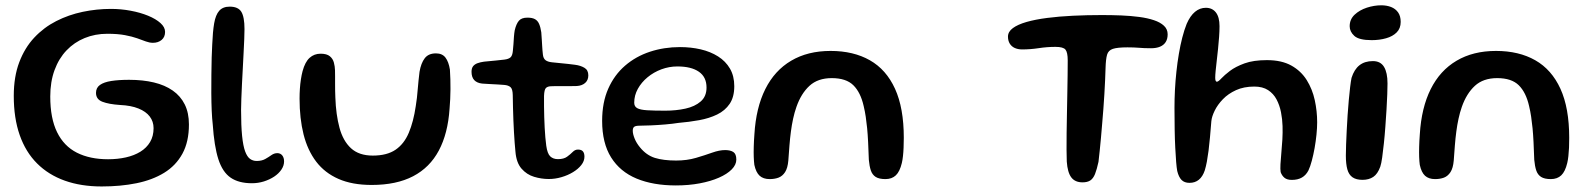

<svg xmlns="http://www.w3.org/2000/svg" viewBox="-20 -655 5908 714"><path d="M358.2 38.4Q281.4 38.4 220.9 16.8Q160.3 -4.8 117.9 -47.2Q75.4 -89.6 53.3 -152.6Q31.2 -215.6 31.2 -298.5Q31.2 -369.8 51.6 -423.5Q71.9 -477.2 107.4 -515.1Q142.9 -553 189.2 -576.6Q235.4 -600.1 287.5 -611Q339.6 -621.9 392.5 -621.9Q430.1 -621.9 465.9 -615.1Q501.8 -608.4 530.8 -596.5Q559.7 -584.6 576.8 -569.2Q593.9 -553.8 593.9 -536.4Q593.9 -517.3 581 -506.5Q568.2 -495.8 548.6 -495.8Q536.4 -495.8 522.6 -500.8Q508.8 -505.9 490.2 -512.6Q471.6 -519.2 444.7 -524.3Q417.8 -529.4 379.2 -529.4Q333.6 -529.4 294.8 -513.5Q256.1 -497.7 227.4 -467.6Q198.7 -437.6 182.8 -394.2Q166.9 -350.9 166.9 -296Q166.9 -215 192.3 -163.3Q217.6 -111.7 265.9 -87.2Q314.2 -62.8 381.9 -62.8Q417.4 -62.8 448.1 -69.7Q478.9 -76.6 502 -90.8Q525.2 -105.1 538.1 -126.9Q551.1 -148.7 551.1 -178.4Q551.1 -203 536.9 -221.7Q522.8 -240.3 495 -251.5Q467.2 -262.8 426.4 -264.6Q384.6 -267.4 360.8 -276.6Q337 -285.7 337 -309.7Q337 -328.6 351.7 -339.1Q366.4 -349.6 394 -353.9Q421.6 -358.2 460 -358.2Q511 -358.2 552.2 -348.4Q593.3 -338.6 622.4 -318.2Q651.5 -297.9 667.1 -266.5Q682.6 -235.1 682.6 -192.2Q682.6 -127.9 658.4 -83.5Q634.1 -39.1 590.3 -12.3Q546.6 14.4 487.5 26.4Q428.4 38.4 358.2 38.4Z M916.8 26.4Q867.8 26.4 837.7 5.7Q807.5 -15 792 -63Q776.6 -111 771.1 -192.6Q768.7 -213.1 767.3 -243.4Q766 -273.7 765.8 -308.7Q765.7 -343.8 766.1 -378.1Q766.4 -412.5 767.2 -441.6Q768 -470.8 769.2 -489.2Q771.1 -536.8 776.4 -568.2Q781.7 -599.5 795.2 -614.9Q808.8 -630.3 834.1 -630.3Q865.6 -630.3 877.4 -611.2Q889.2 -592.1 889.2 -546.8Q889.2 -532.5 888.3 -509.5Q887.3 -486.5 885.9 -458.6Q884.6 -430.6 882.9 -400.7Q881.2 -370.8 879.8 -341.9Q878.4 -313.1 877.5 -288.4Q876.5 -263.8 876.5 -246.4Q876.5 -187 880.3 -149.6Q884.1 -112.2 891.6 -92Q899.1 -71.8 909.9 -64.1Q920.7 -56.4 934.4 -56.4Q953.3 -56.4 966.2 -63.6Q979 -70.8 989.4 -78.2Q999.8 -85.5 1011.2 -85.5Q1022.8 -85.5 1029.6 -77.1Q1036.4 -68.6 1036.4 -54.8Q1036.4 -39 1026.5 -24.3Q1016.6 -9.6 999.7 1.7Q982.8 12.9 961.3 19.7Q939.9 26.4 916.8 26.4Z M1362.1 32.8Q1289.9 32.8 1238.9 10.4Q1187.9 -11.9 1155.9 -53.8Q1123.9 -95.8 1108.9 -155Q1094 -214.2 1094 -288.4Q1094 -306.7 1095.2 -324.8Q1096.4 -343 1099 -359.9Q1101.6 -376.9 1105.2 -390.4Q1114.5 -424.8 1131.4 -440Q1148.3 -455.3 1172.3 -455.3Q1195.2 -455.3 1206.5 -445.9Q1217.9 -436.6 1221.6 -422.4Q1225.4 -408.2 1225.8 -393.9Q1226.1 -384.1 1226.1 -371.1Q1226.1 -358.1 1226.1 -344Q1226.2 -330 1226.3 -316.7Q1226.5 -303.3 1227.1 -292.4Q1229.3 -228.5 1242.5 -179.8Q1255.6 -131.1 1285.3 -103.7Q1315.1 -76.4 1366.3 -76.4Q1419 -76.4 1451 -98.2Q1482.9 -120 1500.2 -161.2Q1517.6 -202.4 1526.1 -260.3Q1528.7 -275.2 1530.4 -291Q1532.2 -306.8 1533.4 -322.8Q1534.7 -338.8 1536.4 -355.2Q1538.1 -371.6 1540.1 -387.9Q1545.6 -420.3 1559.5 -438.4Q1573.3 -456.5 1601.2 -456.5Q1624.8 -456.5 1636.7 -440.7Q1648.6 -424.8 1653.1 -396.3Q1654.4 -378.2 1654.8 -359.8Q1655.3 -341.4 1655.2 -323.1Q1655 -304.7 1654.2 -286.5Q1653.4 -268.3 1651.8 -250.6Q1645.6 -158.4 1611.9 -95.2Q1578.3 -32 1516.2 0.4Q1454.2 32.8 1362.1 32.8Z M2020.6 10.7Q1993.5 10.7 1966.2 2.5Q1938.8 -5.7 1919.5 -27.8Q1900.2 -49.8 1896.8 -90.9Q1895.2 -105.6 1893.9 -124Q1892.5 -142.5 1891.3 -163.7Q1890.1 -184.9 1889.2 -207.7Q1888.2 -230.4 1887.7 -254.2Q1887.1 -277.9 1886.8 -301.5Q1886.4 -323.8 1878.6 -330.8Q1870.8 -337.9 1855 -339.2Q1845.4 -340.2 1830.7 -340.9Q1815.9 -341.6 1800.5 -342.5Q1785.1 -343.4 1772.8 -344.2Q1753.5 -346.4 1743.5 -357.2Q1733.5 -368.1 1733.5 -388Q1733.5 -401.3 1739.3 -408.7Q1745.2 -416.1 1755.8 -420Q1766.4 -423.8 1780 -425.7Q1806.5 -428 1823.8 -429.9Q1841.1 -431.8 1856 -433.4Q1871.8 -435.4 1878.8 -442Q1885.7 -448.6 1887.2 -465.8Q1888.6 -476.7 1889.4 -490.6Q1890.1 -504.5 1891.2 -518.3Q1892.3 -532.2 1894.1 -542.2Q1899.7 -566.2 1909.6 -577.8Q1919.4 -589.4 1941.5 -589.4Q1959.5 -589.4 1969.7 -583.6Q1979.8 -577.8 1984.9 -565.8Q1990.1 -553.8 1992.9 -534.8Q1994 -519.3 1994.8 -507.4Q1995.5 -495.4 1996.1 -485.8Q1996.6 -476.1 1997.3 -468Q1998.1 -459.9 1998.9 -452.1Q2000.5 -437.5 2008.6 -431.3Q2016.7 -425.1 2032 -423.4Q2045.4 -422.1 2061.7 -420.4Q2078 -418.6 2093.2 -417.2Q2108.4 -415.8 2118.5 -414.1Q2139.2 -411.4 2153.5 -402.8Q2167.8 -394.3 2167.8 -374.8Q2167.8 -357.1 2156.3 -346.8Q2144.8 -336.4 2125.1 -335.1Q2094.3 -334.3 2068.3 -334.7Q2042.2 -335 2027.9 -334.2Q2016.3 -333.7 2010.2 -327.8Q2004 -321.8 2003.1 -298.3Q2002.9 -279.2 2003.1 -259.2Q2003.2 -239.2 2003.9 -219.2Q2004.6 -199.2 2005.5 -180.2Q2006.4 -161.1 2008 -144.1Q2009.6 -127.1 2011.4 -113.1Q2015.5 -83.7 2026.2 -73.5Q2037 -63.2 2054.8 -63.2Q2076.6 -63.2 2088.8 -72.2Q2101.1 -81.1 2109.8 -90Q2118.4 -98.8 2129.2 -98.8Q2142.1 -98.8 2147.7 -92.1Q2153.4 -85.4 2153.4 -72.4Q2153.4 -56.1 2141.7 -41.2Q2129.9 -26.3 2110.7 -14.7Q2091.5 -3 2068 3.8Q2044.6 10.7 2020.6 10.7Z M2493.2 34.6Q2408.9 34.6 2347.3 9.1Q2285.8 -16.5 2252.5 -69.7Q2219.2 -122.9 2219.2 -205.6Q2219.2 -273.9 2241.9 -325.2Q2264.6 -376.4 2304.5 -410.8Q2344.3 -445.2 2396.9 -462.6Q2449.4 -479.9 2508.8 -479.9Q2549.4 -479.9 2585.7 -471.5Q2622.1 -463 2650.3 -445.2Q2678.5 -427.4 2694.6 -399.8Q2710.6 -372.3 2710.6 -334.4Q2710.6 -294.2 2693.5 -268.9Q2676.4 -243.6 2646.9 -229.2Q2617.4 -214.9 2580.1 -208.1Q2542.8 -201.3 2502.3 -197.9Q2482.2 -194.6 2454.1 -192.2Q2425.9 -189.8 2399.8 -188.7Q2373.6 -187.6 2359.1 -187.6Q2344.2 -187.6 2338.6 -183.6Q2333.1 -179.6 2333.1 -168.9Q2333.1 -156.7 2340 -139.7Q2346.9 -122.8 2359.9 -107.1Q2383.8 -77.7 2415.5 -67.8Q2447.2 -58 2494.2 -58Q2534.4 -58 2567.8 -67.8Q2601.2 -77.6 2628.2 -87.3Q2655.2 -96.9 2676.6 -96.9Q2695.9 -96.9 2707.1 -89.7Q2718.2 -82.4 2718.2 -61.5Q2718.2 -42.4 2701.1 -25Q2683.9 -7.6 2653.3 5.8Q2622.8 19.2 2581.8 26.9Q2540.9 34.6 2493.2 34.6ZM2453.6 -243.4Q2494.2 -243.4 2529.1 -251.1Q2564.1 -258.8 2585.7 -277.6Q2607.4 -296.4 2607.4 -329.4Q2607.4 -368.6 2579 -388.2Q2550.7 -407.9 2499 -407.9Q2468.4 -407.9 2439.5 -397.2Q2410.7 -386.4 2388 -367.6Q2365.2 -348.7 2351.9 -324.5Q2338.5 -300.2 2338.5 -273Q2338.5 -258.9 2349.7 -252.8Q2360.8 -246.6 2386.2 -245Q2411.5 -243.4 2453.6 -243.4Z M2842.2 11Q2818.6 11 2804.9 -1.4Q2791.2 -13.9 2785.2 -42Q2783.6 -54.8 2783 -71.3Q2782.4 -87.9 2783 -108.9Q2783.5 -129.9 2785.4 -155.1Q2791.3 -254.4 2826 -323.7Q2860.6 -392.9 2922.2 -429.2Q2983.7 -465.6 3068.7 -465.6Q3153.9 -465.6 3214.8 -430.9Q3275.8 -396.3 3308.4 -324.8Q3341 -253.3 3341 -142.5Q3341 -122.5 3340.2 -105.5Q3339.5 -88.4 3337.9 -74.4Q3336.4 -60.3 3333.7 -48.8Q3326.1 -16.9 3311.4 -3Q3296.7 11 3272.8 11Q3249.1 11 3236.4 2.9Q3223.8 -5.2 3218.4 -21.2Q3213.1 -37.2 3211 -60.6Q3209.7 -97.9 3208.3 -126.6Q3206.9 -155.3 3204.7 -178.1Q3202.4 -200.9 3199.5 -220.7Q3196.6 -240.6 3191.8 -260.6Q3180.4 -311.3 3153.5 -337.9Q3126.6 -364.5 3073.1 -364.5Q3021.4 -364.5 2990.3 -335.9Q2959.1 -307.2 2941.8 -257.6Q2934.3 -236.4 2929.4 -213.5Q2924.4 -190.6 2921.2 -165.9Q2917.9 -141.2 2915.8 -114.3Q2913.7 -87.3 2911.6 -57.9Q2909.2 -30.1 2899.6 -15.1Q2889.9 -0.1 2875.4 5.5Q2860.9 11 2842.2 11Z M4005.6 23.1Q3977.8 23.1 3963.9 4.7Q3949.9 -13.7 3947.1 -54.1Q3946.4 -70.6 3946.2 -98.3Q3946.1 -126.1 3946.5 -160.7Q3946.9 -195.3 3947.7 -233.1Q3948.4 -270.9 3949.1 -307.6Q3949.8 -344.3 3950.2 -376Q3950.6 -407.8 3950.6 -430.3Q3950.6 -460.2 3942.2 -470.5Q3933.9 -480.7 3905.1 -480.7Q3873.9 -480.7 3842.8 -475.9Q3811.6 -471.2 3780.9 -471.2Q3765.8 -471.2 3753.8 -476.5Q3741.8 -481.9 3735.1 -492.7Q3728.4 -503.5 3728.4 -518.8Q3728.4 -537.1 3746.6 -550.5Q3764.8 -563.9 3797.4 -573.3Q3830 -582.6 3874 -588.3Q3918.1 -594 3970.1 -596.5Q4022.1 -599 4078.1 -599Q4114.4 -599 4149.8 -597.6Q4185.2 -596.1 4216.4 -592Q4247.6 -587.9 4271.2 -579.9Q4294.9 -572 4308.5 -559.2Q4322.2 -546.4 4322.2 -527.4Q4322.2 -510.1 4314.9 -498.6Q4307.6 -487.1 4293.9 -481.4Q4280.2 -475.6 4260.6 -475.6Q4234.2 -475.6 4216 -477.3Q4197.7 -478.9 4172.6 -478.9Q4135.4 -478.9 4118.5 -473.3Q4101.5 -467.7 4096.9 -451.4Q4092.2 -435.1 4091.3 -402.2Q4090.8 -381.1 4089.6 -356.5Q4088.5 -331.9 4086.9 -305Q4085.4 -278.1 4083.2 -250.3Q4081.1 -222.5 4078.7 -195.2Q4076.4 -167.9 4074.2 -142.3Q4071.9 -116.7 4069.5 -94.1Q4067.1 -71.4 4065 -53.2Q4058.8 -24.6 4052.1 -7.8Q4045.3 8.9 4034.6 16Q4023.8 23.1 4005.6 23.1Z M4403.4 25Q4384.6 25 4373.9 14.2Q4363.3 3.4 4357.8 -19.2Q4355.6 -31 4353.8 -52.9Q4352 -74.8 4350.5 -105.3Q4348.9 -135.8 4348.3 -173.2Q4347.6 -210.6 4347.6 -253.4Q4347.6 -285.9 4349.3 -320.3Q4351.1 -354.8 4354.8 -388.7Q4358.4 -422.6 4363.9 -454.7Q4369.3 -486.8 4376.6 -515.2Q4383.9 -543.6 4393 -566.4Q4406 -596.2 4424 -611.1Q4441.9 -626 4464.2 -626Q4488.1 -626 4501.6 -608.7Q4515.1 -591.4 4515.1 -557.5Q4515.1 -539.4 4513.5 -517.5Q4511.9 -495.6 4509.6 -473.2Q4507.2 -450.7 4504.8 -429.6Q4502.3 -408.6 4500.7 -392Q4499.1 -375.4 4499.1 -366.1Q4499.1 -351.1 4505.2 -351.1Q4510.6 -351.1 4521.8 -363.3Q4533 -375.4 4553.8 -391.3Q4574.6 -407.1 4608 -419.3Q4641.4 -431.4 4691.2 -431.4Q4746 -431.4 4782.2 -411.2Q4818.3 -391 4839.4 -357.2Q4860.4 -323.5 4869.3 -282.6Q4878.2 -241.7 4878.2 -200.3Q4878.2 -179.8 4875.7 -154.8Q4873.2 -129.8 4868.7 -104.5Q4864.2 -79.3 4858.3 -57.3Q4852.5 -35.3 4845.6 -20.9Q4836.4 -3.3 4821.3 5.3Q4806.2 14 4784 14Q4766.1 14 4756.5 6Q4746.9 -2 4742.4 -15.1Q4740.7 -25.6 4741.7 -44.2Q4742.8 -62.9 4745 -86.7Q4747.2 -110.4 4748.8 -136.2Q4750.2 -161.9 4749.5 -186.1Q4748.8 -211.8 4743.7 -237.7Q4738.6 -263.6 4727.2 -285.2Q4715.8 -306.8 4695.7 -319.9Q4675.5 -333.1 4644.3 -333.1Q4605.8 -333.1 4576.5 -319.8Q4547.3 -306.5 4527.6 -286Q4507.8 -265.5 4497.1 -243.5Q4486.4 -221.6 4484.7 -204.5Q4482.1 -171.7 4479.6 -144.3Q4477.1 -116.9 4474.3 -94.5Q4471.4 -72.1 4468.1 -54.1Q4464.7 -36 4460.2 -21.2Q4452.4 1.8 4438.2 13.4Q4424.1 25 4403.4 25Z M5046.9 13.8Q5023.4 13.8 5009.7 4.3Q4996 -5.2 4990.4 -25.2Q4984.9 -45.3 4984.9 -76.4Q4984.9 -93.3 4985.8 -117.5Q4986.7 -141.7 4988.1 -169.7Q4989.5 -197.8 4991.4 -226.8Q4993.4 -255.8 4995.8 -282.6Q4998.2 -309.4 5000.8 -331Q5003.4 -352.6 5006 -365.4Q5016 -397.1 5035.6 -412.4Q5055.2 -427.8 5085.4 -427.8Q5113.9 -427.8 5126.9 -406.2Q5139.8 -384.8 5139.8 -344.7Q5139.8 -329.7 5138.9 -304.1Q5137.9 -278.6 5136.1 -247.6Q5134.2 -216.6 5131.8 -184.1Q5129.5 -151.6 5126.3 -121.8Q5123.2 -92.1 5120 -69.3Q5116.8 -46.4 5112.9 -35.1Q5103.1 -7.9 5086.8 2.9Q5070.6 13.8 5046.9 13.8ZM5081 -505.7Q5033.8 -505.7 5016.4 -521.5Q4999.1 -537.4 4999.1 -557.4Q4999.1 -582.9 5017.4 -600.3Q5035.8 -617.6 5063 -626.5Q5090.2 -635.3 5116.8 -635.3Q5136.6 -635.3 5153 -629Q5169.4 -622.6 5179.1 -609Q5188.8 -595.4 5188.8 -573.5Q5188.8 -549.4 5173.9 -534.5Q5159.1 -519.6 5134.5 -512.7Q5109.9 -505.7 5081 -505.7Z M5316.7 11Q5293.1 11 5279.4 -1.4Q5265.8 -13.9 5259.8 -42Q5258.1 -54.8 5257.5 -71.3Q5256.9 -87.9 5257.5 -108.9Q5258 -129.9 5259.9 -155.1Q5265.8 -254.4 5300.5 -323.7Q5335.1 -392.9 5396.7 -429.2Q5458.2 -465.6 5543.2 -465.6Q5628.4 -465.6 5689.3 -430.9Q5750.2 -396.3 5782.9 -324.8Q5815.5 -253.3 5815.5 -142.5Q5815.5 -122.5 5814.8 -105.5Q5814 -88.4 5812.4 -74.4Q5810.9 -60.3 5808.2 -48.8Q5800.6 -16.9 5785.9 -3Q5771.2 11 5747.2 11Q5723.6 11 5710.9 2.9Q5698.2 -5.2 5692.9 -21.2Q5687.6 -37.2 5685.5 -60.6Q5684.2 -97.9 5682.8 -126.6Q5681.4 -155.3 5679.2 -178.1Q5676.9 -200.9 5674 -220.7Q5671.1 -240.6 5666.3 -260.6Q5654.9 -311.3 5628 -337.9Q5601.1 -364.5 5547.6 -364.5Q5495.9 -364.5 5464.8 -335.9Q5433.6 -307.2 5416.2 -257.6Q5408.8 -236.4 5403.9 -213.5Q5398.9 -190.6 5395.7 -165.9Q5392.4 -141.2 5390.3 -114.3Q5388.2 -87.3 5386.1 -57.9Q5383.7 -30.1 5374.1 -15.1Q5364.4 -0.1 5349.9 5.5Q5335.4 11 5316.7 11Z"/></svg>

Font: Gluten Thin
Style: Regular
Weight: 100
Designer: Tyler Finck
Foundry: Etcetera Type Company
Version: Version 1.300